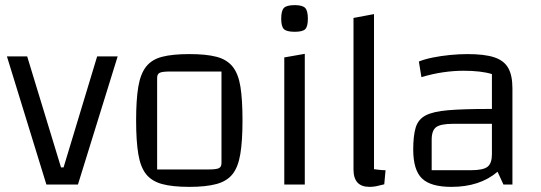

<svg xmlns="http://www.w3.org/2000/svg" viewBox="-20 -720 2112 749"><path d="M7 -500H86L218 -67H228L359 -500H439L284 0H161Z M719 9Q653 9 612.5 -2Q572 -13 550 -40.5Q528 -68 519.5 -119Q511 -170 511 -250Q511 -331 519.5 -381.5Q528 -432 550 -460Q572 -488 612.5 -498.5Q653 -509 719 -509Q784 -509 824.5 -498.5Q865 -488 887.5 -460Q910 -432 918 -381.5Q926 -331 926 -250Q926 -170 917.5 -119Q909 -68 887 -40.5Q865 -13 824 -2Q783 9 719 9ZM593 -59H795Q824 -59 834 -64Q844 -69 844 -84V-441H643Q613 -441 603 -436Q593 -431 593 -416Z M1089 -496 1169 -510V0H1089ZM1130 -596Q1098 -596 1087.5 -606.5Q1077 -617 1077 -647Q1077 -678 1087.5 -689Q1098 -700 1130 -700Q1160 -700 1170.5 -689Q1181 -678 1181 -647Q1181 -617 1171 -606.5Q1161 -596 1130 -596Z M1439 -60Q1447 -59 1459.5 -57.5Q1472 -56 1484 -56L1479 -1Q1460 4 1447.5 6.5Q1435 9 1422 9Q1390 9 1374.5 -8Q1359 -25 1359 -59V-650L1439 -665Z M1741 9Q1660 9 1626 -24Q1592 -57 1592 -137Q1592 -190 1601.5 -222Q1611 -254 1640 -269.5Q1669 -285 1728 -290Q1787 -295 1887 -295H1929V-237H1748Q1699 -237 1681.5 -224Q1664 -211 1664 -175V-56H1817Q1865 -56 1882 -69.5Q1899 -83 1899 -118V-431Q1857 -444 1788 -444Q1750 -444 1708.5 -438Q1667 -432 1624 -419L1614 -480Q1636 -489 1668 -495.5Q1700 -502 1735.5 -505.5Q1771 -509 1804 -509Q1870 -509 1908 -496.5Q1946 -484 1962.5 -455Q1979 -426 1979 -376V0H1944L1921 -50Q1852 9 1741 9Z"/></svg>

Font: Changa ExtraLight Light
Style: Regular
Weight: 300
Version: Version 3.002; ttfautohint (v1.8.2)